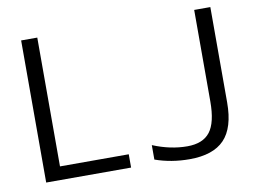

<svg xmlns="http://www.w3.org/2000/svg" viewBox="-79 -846 1291 972"><g transform="rotate(-10 566.5 -360.0)"><path d="M974.6 -730.5H1057.6V-240.2Q1057.6 -110.4 1000 -50.3Q942.4 9.8 821.3 9.8Q726.6 9.8 644.5 -19.5V-93.8Q734.4 -56.6 821.3 -56.6Q901.4 -56.6 938 -104Q974.6 -151.4 974.6 -259.8ZM168 -730.5V-68.4H521.5V0H85V-730.5Z"/></g></svg>

Font: Mgen+ 1c regular
Style: Regular
Weight: 400
Designer: [Source Han Sans]
Ryoko NISHIZUKA  (kana & ideographs); Paul D. Hunt (Latin, Greek & Cyrillic); Wenlong ZHANG  (bopomofo
Version: Version 1.059.20150602